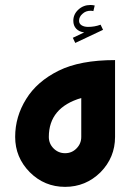

<svg xmlns="http://www.w3.org/2000/svg" viewBox="-20 -746 528 766"><path d="M391.1 -627 280.3 -574.7 270.5 -595.2 315.9 -616.7Q295.9 -619.1 284.2 -631.3Q272.5 -643.6 272.5 -663.1Q272.5 -689 292.5 -707.5Q312.5 -726.1 340.8 -726.1Q344.7 -726.1 349.1 -725.6Q353.5 -725.1 357.9 -724.1L352.5 -701.7Q347.2 -703.1 341.3 -703.1Q321.8 -703.1 309.1 -690.9Q295.4 -679.2 295.4 -663.1Q295.4 -651.4 305.7 -645Q315.9 -638.7 331.5 -638.7Q357.9 -638.7 381.3 -647.5ZM304.2 -355Q174.8 -316.9 174.8 -199.7Q174.8 -172.9 193.8 -153.8Q212.9 -134.8 239.7 -134.8Q266.6 -134.8 285.2 -153.8Q304.2 -172.9 304.2 -199.7ZM439 -199.7Q439 -117.7 380.9 -58.6Q321.8 -0.5 239.7 -0.5Q157.2 -0.5 98.6 -59.1Q40.5 -118.2 40.5 -199.7Q40.5 -280.8 84.5 -351.1Q127.4 -420.9 213.9 -463.9Q299.3 -506.3 439 -506.3Z"/></svg>

Font: DimaKhabar
Style: Bold
Weight: 700
Width: 6
Designer: R.Balvardi
Foundry: Dima Software Group
Version: Version 1.00;November 30, 2018;FontCreator 11.5.0.2427 64-bi